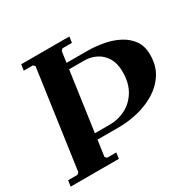

<svg xmlns="http://www.w3.org/2000/svg" viewBox="-151 -827 994 984"><g transform="rotate(-30 346.0 -335.0)"><path d="M330 -175Q380 -175 423.5 -197.5Q467 -220 494.5 -265Q522 -310 522 -377Q522 -427 502 -460Q482 -493 449.5 -509Q417 -525 379 -525H269L274 -560H414Q464 -560 513 -551Q562 -542 601.5 -521Q641 -500 664.5 -466.5Q688 -433 688 -383Q688 -317 658 -271Q628 -225 580 -196Q532 -167 475.5 -153.5Q419 -140 365 -140H215L220 -175ZM315 -635 305 -625 223 -45 233 -35H287L282 0H-3L2 -35H58L68 -45L150 -625L140 -635H86L91 -670H376L371 -635Z"/></g></svg>

Font: Brygada 1918
Style: Bold Italic
Weight: 700
Italic angle: -8°
Designer: Mateusz Machalski | Borys Kosmynka | Przemek Hoffer
Foundry: NIEPODLEGLA 2018
Version: Version 3.006